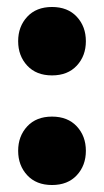

<svg xmlns="http://www.w3.org/2000/svg" viewBox="-20 -513 298 550"><path d="M32 -395Q32 -437 58 -465Q84 -493 129 -493Q174 -493 200 -465Q226 -437 226 -395Q226 -353 200 -325Q174 -297 129 -297Q84 -297 58 -325Q32 -353 32 -395ZM32 -81Q32 -123 58 -151Q84 -179 129 -179Q174 -179 200 -151Q226 -123 226 -81Q226 -39 200 -11Q174 17 129 17Q84 17 58 -11Q32 -39 32 -81Z"/></svg>

Font: Baloo Tamma
Style: Regular
Weight: 400
Designer: Divya Kowshik and Ek Type
Foundry: Ek Type
Version: Version 1.007;PS 1.000;hotconv 1.0.88;makeotf.lib2.5.647800